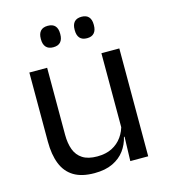

<svg xmlns="http://www.w3.org/2000/svg" viewBox="-103 -746 739 839"><g transform="rotate(-15 266.5 -326.5)"><path d="M140.5 -488V-184.5Q140.5 -146 151.2 -117.2Q162 -88.5 186.5 -72.8Q211 -57 252.5 -57Q291.5 -57 319.5 -71.2Q347.5 -85.5 365.2 -110.5Q383 -135.5 389.5 -167L404 -109.5H386.5Q379 -76.5 359 -49.2Q339 -22 305.2 -5.8Q271.5 10.5 222 10.5Q164.5 10.5 128.8 -11.2Q93 -33 76.5 -74.8Q60 -116.5 60 -175.5V-488ZM467 -488V0H386L389.5 -117L386 -122V-488ZM190 -567.5Q168.5 -567.5 157.5 -579.8Q146.5 -592 146.5 -614.5V-618Q146.5 -640.5 157.5 -652.5Q168.5 -664.5 190 -664.5Q212.5 -664.5 223.2 -652.5Q234 -640.5 234 -618V-614.5Q234 -592 223.2 -579.8Q212.5 -567.5 190 -567.5ZM343 -567.5Q321 -567.5 310.2 -579.8Q299.5 -592 299.5 -614.5V-618Q299.5 -640.5 310.2 -652.5Q321 -664.5 343 -664.5Q364.5 -664.5 375.2 -652.5Q386 -640.5 386 -618V-614.5Q386 -592 375.2 -579.8Q364.5 -567.5 343 -567.5Z"/></g></svg>

Font: Anek Gujarati
Style: Regular
Weight: 400
Designer: Mrunmayee Ghaisas (Gujarati), Yesha Goshar (Latin)
Foundry: Ek Type
Version: Version 1.003